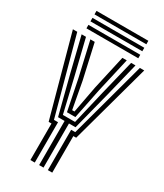

<svg xmlns="http://www.w3.org/2000/svg" viewBox="-235 -1054 974 1142"><g transform="rotate(30 252.0 -482.5)"><path d="M237 0V-303H192L125 -564.2L67 -800H97L154.8 -564.2L210.2 -329H293.8L349.2 -564.2L407 -800H437L379 -564.2L312 -303H267V0ZM177 0V-251H157.5L7 -800H37L179 -277H207V0ZM297 0V-277H325L467 -800H497L346.5 -251H327V0ZM223.2 -355 181 -564.2 127 -800H157L210 -564.2L243.8 -381H259.8L294.2 -564.2L347 -800H377L323.2 -564.2L280.8 -355ZM74 -941V-965H430V-941ZM74 -845V-869H430V-845ZM74 -893V-917H430V-893Z"/></g></svg>

Font: Big Shoulders Inline Text Thin Black
Style: Regular
Weight: 900
Version: Version 2.002